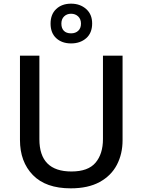

<svg xmlns="http://www.w3.org/2000/svg" viewBox="-20 -1018 778 1048"><path d="M649 -252Q649 -178 618 -118.5Q587 -59 524 -24.5Q461 10 366 10Q230 10 159.5 -62.5Q89 -135 89 -254V-714H195V-258Q195 -82 370 -82Q461 -82 501.5 -130Q542 -178 542 -259V-714H649ZM368 -781Q318 -781 287 -809.5Q256 -838 256 -889Q256 -940 287 -969Q318 -998 368 -998Q417 -998 450 -969Q483 -940 483 -890Q483 -838 450.5 -809.5Q418 -781 368 -781ZM368 -836Q392 -836 407 -850Q422 -864 422 -889Q422 -914 406.5 -928.5Q391 -943 368 -943Q345 -943 330 -928.5Q315 -914 315 -889Q315 -864 328.5 -850Q342 -836 368 -836Z"/></svg>

Font: Noto Sans Tai Tham Medium
Style: Regular
Weight: 500
Designer: Monotype Design Team 2013. Revised by David WIlliams 2020
Foundry: Monotype Imaging Inc.
Version: Version 2.002; ttfautohint (v1.8.4.7-5d5b)